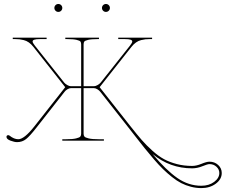

<svg xmlns="http://www.w3.org/2000/svg" viewBox="-20 -710 1139 969"><path d="M260.3 -655.8Q254.4 -661.6 254.4 -669.9Q254.4 -678.2 260.3 -684.1Q266.1 -689.9 274.4 -689.9Q282.7 -689.9 288.6 -684.1Q294.4 -678.2 294.4 -669.9Q294.4 -661.6 288.6 -655.8Q282.7 -649.9 274.4 -649.9Q266.1 -649.9 260.3 -655.8ZM500.5 -655.8Q494.6 -661.6 494.6 -669.9Q494.6 -678.2 500.5 -684.1Q506.3 -689.9 514.6 -689.9Q522.9 -689.9 528.8 -684.1Q534.7 -678.2 534.7 -669.9Q534.7 -661.6 528.8 -655.8Q522.9 -649.9 514.6 -649.9Q506.3 -649.9 500.5 -655.8ZM750 67.4Q818.4 148.9 874.8 188.2Q931.2 227.5 996.1 227.5Q1034.7 227.5 1060.8 208Q1086.9 188.5 1086.9 163.1Q1086.9 145 1072.5 131.6Q1058.1 118.2 1037.1 118.2Q1027.8 118.2 1001.5 128.9Q975.1 139.6 949.7 139.6Q837.4 139.6 750 67.4ZM44.4 -520H215.3V-512.7H180.7Q144.5 -512.7 144.5 -501Q144.5 -494.1 155.8 -480L303.7 -293.5Q309.1 -286.6 319.3 -280.8Q329.6 -274.9 337.4 -274.9H389.6V-485.8Q389.6 -495.1 386.2 -500Q382.8 -504.9 366.7 -508.8Q350.6 -512.7 319.3 -512.7H309.6V-520H479.5V-512.7H472.2Q440.9 -512.7 424.8 -508.8Q408.7 -504.9 405.3 -500Q401.9 -495.1 401.9 -485.8V-274.9H454.6Q462.4 -274.9 472.7 -280.8Q482.9 -286.6 488.3 -293.5L636.2 -480Q647.5 -494.1 647.5 -501Q647.5 -512.7 611.3 -512.7H576.7V-520H747.6V-512.7H734.9Q722.7 -512.7 714.1 -511.7Q705.6 -510.7 692.1 -507.6Q678.7 -504.4 666.5 -495.8Q654.3 -487.3 644 -474.1L482.9 -270L639.6 -71.3Q672.4 -29.8 695.6 -3.2Q718.8 23.4 749.3 50.8Q779.8 78.1 807.9 93.3Q835.9 108.4 872.1 117.9Q908.2 127.4 949.7 127.4Q971.2 127.4 997.1 116.7Q1022.9 106 1037.1 106Q1063 106 1081.1 122.6Q1099.1 139.2 1099.1 163.1Q1099.1 194.8 1069.1 217Q1039.1 239.3 996.1 239.3Q969.2 239.3 943.1 232.4Q917 225.6 894.5 214.1Q872.1 202.6 847.7 183.1Q823.2 163.6 802.5 143.3Q781.7 123 756.1 93.3Q730.5 63.5 709.2 36.9Q688 10.3 658.7 -27.3Q639.2 -52.7 628.9 -65.4L485.8 -247.1Q481 -253.4 471.7 -259.3Q462.4 -265.1 454.6 -265.1H401.9V-35.2Q401.9 -26.4 406 -21Q410.2 -15.6 427.5 -11.5Q444.8 -7.3 477.1 -7.3H504.4V0H294.4V-7.3H314.5Q346.7 -7.3 364 -11.5Q381.3 -15.6 385.5 -21Q389.6 -26.4 389.6 -35.2V-265.1H337.4Q329.6 -265.1 320.1 -259.3Q310.5 -253.4 306.2 -247.1L163.6 -65.4Q130.9 -23.4 111.6 -8.1Q92.3 7.3 66.4 7.3Q52.7 7.3 32.7 -0.2Q12.7 -7.8 12.7 -19Q12.7 -27.8 22 -27.8Q24.9 -27.8 28.3 -25.4Q50.8 -7.3 72.3 -7.3Q102.1 -7.3 152.8 -71.3L309.1 -270L147.9 -474.1Q137.7 -487.3 125.5 -495.8Q113.3 -504.4 99.9 -507.6Q86.4 -510.7 77.9 -511.7Q69.3 -512.7 57.1 -512.7H44.4Z"/></svg>

Font: ZnikomitNo24
Style: Thin
Weight: 300
Designer: gluk
Foundry: gluk
Version: Version 0.55